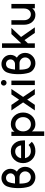

<svg xmlns="http://www.w3.org/2000/svg" viewBox="1546 -2309 963 4095"><g transform="rotate(-90 2027.5 -261.5)"><path d="M280 -712Q217 -712 167 -677Q115 -641 96 -583Q64 -492 63 -362Q62 -296 69.5 -238.5Q77 -181 92 -130Q112 -66 169 -27Q227 12 296 12Q388 12 452 -52Q517 -116 517 -206Q517 -267 487 -315Q474 -337 456 -354Q438 -371 416 -384Q429 -397 439.5 -410.5Q450 -424 458 -441Q475 -479 475 -519Q475 -599 418 -656Q361 -712 280 -712ZM280 -615Q322 -615 350 -587Q378 -559 378 -519Q378 -478 349 -451Q319 -423 277 -423H161Q165 -465 172.5 -499.5Q180 -534 190 -557Q195 -570 203.5 -580.5Q212 -591 225 -599Q249 -615 280 -615ZM159 -327H294Q346 -327 383 -292Q420 -257 420 -206Q420 -156 384 -120Q348 -85 296 -85Q259 -85 229 -105Q214 -114 202.5 -127Q191 -140 184 -156Q172 -184 165.5 -227Q159 -270 159 -327Z M1080 -210V-250Q1080 -363 1015 -437Q951 -512 846 -512Q739 -512 667 -436Q596 -360 596 -250Q596 -141 669 -64Q742 12 850 12Q975 12 1051 -64L983 -133Q935 -85 850 -85Q792 -85 750 -122Q731 -139 719.5 -161Q708 -183 702 -210ZM845 -419Q901 -419 934 -383Q966 -349 975 -293H701Q710 -347 748 -382Q788 -419 845 -419Z M1265 -500V-432Q1269 -437 1273 -442Q1277 -447 1280 -451Q1336 -512 1428 -512Q1535 -512 1605 -436Q1675 -360 1675 -250Q1675 -141 1605 -64Q1535 12 1428 12Q1341 12 1287 -46Q1283 -50 1279.5 -54.5Q1276 -59 1273 -63V200H1176V-500ZM1423 -84Q1491 -84 1534 -132Q1577 -180 1577 -250Q1577 -320 1534 -368Q1491 -416 1423 -416Q1355 -416 1314 -368Q1273 -320 1273 -250Q1273 -180 1314 -132Q1355 -84 1423 -84Z M1950 -163 2060 0H2177L2008 -250L2177 -500H2061L1949 -336L1837 -500H1720L1891 -250L1720 0H1839Z M2369 -663Q2369 -688 2352 -706Q2334 -723 2309 -723Q2284 -723 2267 -706Q2249 -688 2249 -663Q2249 -638 2267 -621Q2284 -603 2309 -603Q2334 -603 2352 -621Q2369 -638 2369 -663ZM2260 0H2356V-500H2260Z M2710 -712Q2647 -712 2597 -677Q2545 -641 2526 -583Q2494 -492 2493 -362Q2492 -296 2499.5 -238.5Q2507 -181 2522 -130Q2542 -66 2599 -27Q2657 12 2726 12Q2818 12 2882 -52Q2947 -116 2947 -206Q2947 -267 2917 -315Q2904 -337 2886 -354Q2868 -371 2846 -384Q2859 -397 2869.5 -410.5Q2880 -424 2888 -441Q2905 -479 2905 -519Q2905 -599 2848 -656Q2791 -712 2710 -712ZM2710 -615Q2752 -615 2780 -587Q2808 -559 2808 -519Q2808 -478 2779 -451Q2749 -423 2707 -423H2591Q2595 -465 2602.5 -499.5Q2610 -534 2620 -557Q2625 -570 2633.5 -580.5Q2642 -591 2655 -599Q2679 -615 2710 -615ZM2589 -327H2724Q2776 -327 2813 -292Q2850 -257 2850 -206Q2850 -156 2814 -120Q2778 -85 2726 -85Q2689 -85 2659 -105Q2644 -114 2632.5 -127Q2621 -140 2614 -156Q2602 -184 2595.5 -227Q2589 -270 2589 -327Z M3054 0H3151V-148L3220 -221L3373 0H3492L3286 -294L3480 -500H3349L3151 -290V-700H3054Z M3547 -500V-236Q3547 -181 3562 -135.5Q3577 -90 3606 -57Q3665 12 3758 12Q3838 12 3887 -44Q3889 -47 3892.5 -50.5Q3896 -54 3898 -58V0H3991V-500H3894V-233Q3894 -166 3858 -125Q3823 -85 3770 -85Q3715 -85 3680 -125Q3644 -166 3644 -233V-500Z"/></g></svg>

Font: Unageo
Style: Medium
Weight: 500
Designer: Richard Sepsi
Foundry: Richard Sepsi
Version: Version 2.000